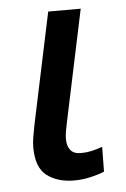

<svg xmlns="http://www.w3.org/2000/svg" viewBox="-45 -573 406 618"><g transform="rotate(-5 158.0 -264.5)"><path d="M170 10Q117 10 82.5 -16Q48 -42 48 -108Q48 -123 51 -141Q54 -159 59 -184L134 -539H239L163 -179Q160 -165 157.5 -151Q155 -137 155 -125Q155 -103 165.5 -89.5Q176 -76 199 -76Q217 -76 233 -79.5Q249 -83 269 -90L268 -10Q252 -3 225 3.5Q198 10 170 10Z"/></g></svg>

Font: Noto Sans Display Medium
Style: Italic
Weight: 500
Italic angle: -12°
Designer: Monotype Design Team
Foundry: Monotype Imaging Inc.
Version: Version 2.003